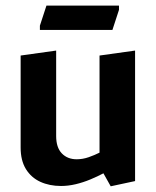

<svg xmlns="http://www.w3.org/2000/svg" viewBox="-20 -644 554 680"><path d="M372.1 15.8 346.3 -30.2Q325.7 -19.2 300.3 -8.6Q274.9 2 248.2 8.4Q221.5 14.7 196.1 14.7Q155.2 14.7 122.8 -0.1Q90.4 -15 71.7 -45.3Q53.1 -75.6 53.1 -121.1V-447.3L178.9 -464.9V-162.2Q178.9 -121.6 198.9 -100.8Q219 -79.9 251.6 -79.9Q273 -79.9 294.2 -87.3Q315.5 -94.8 332.5 -103.4V-447.3L458.4 -464.9V-2.7ZM401.4 -624.1V-609.1L378.2 -538.1H121.3V-553.1L144.5 -624.1Z"/></svg>

Font: Ancizar Sans Thin
Style: Regular
Weight: 100
Designer: Cesar Puertas, Viviana Monsalve, Julian Moncada, Julian Prieto, Jose Castro, Mariel Hernandez, Felipe Aragon, Sara Alarc
Version: Version 8.100